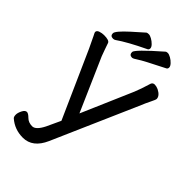

<svg xmlns="http://www.w3.org/2000/svg" viewBox="-271 -976 1072 1072"><g transform="rotate(45 264.5 -440.5)"><path d="M140.6 13.2Q75.7 13.2 28.8 -27.8Q22 -34.2 22 -50.8Q22 -64.9 32 -85Q42 -105 55.7 -105Q66.9 -105 85 -86.9Q103 -68.8 132.8 -68.8Q160.6 -68.8 188 -123L226.6 -206.1L50.8 -600.1Q28.8 -647.9 18.8 -667Q8.8 -686 8.8 -689Q8.8 -702.1 24.9 -707.5Q41 -712.9 56.6 -712.9Q97.7 -712.9 103.3 -697.5Q108.9 -682.1 116.9 -658.4Q125 -634.8 130.9 -620.1L268.6 -306.2L399.9 -609.9Q414.6 -645 432.6 -705.1Q438 -717.8 452.6 -717.8Q464.8 -717.8 481 -710.9Q516.6 -692.9 516.6 -668Q516.6 -662.1 502.2 -633.1Q487.8 -604 480 -584L257.8 -77.1Q217.8 13.2 140.6 13.2ZM106 -733.9Q84 -733.9 84 -754.9Q84 -772.9 147 -830.1Q210 -887.2 214.4 -890.1Q218.8 -893.1 230 -893.1Q239.7 -893.1 254.2 -885Q268.6 -877 280.3 -865Q292 -853 292 -842.8Q292 -831.1 280.8 -827.1Q175.8 -776.9 121.6 -738.8Q114.7 -733.9 106 -733.9ZM255.9 -733.9Q233.9 -733.9 233.9 -756.8Q233.9 -775.9 363.8 -889.2Q368.7 -894 378.7 -894Q388.7 -894 403.8 -885.5Q418.9 -877 430.4 -864.5Q441.9 -852.1 441.9 -841.8Q441.9 -830.1 431.6 -826.2Q309.6 -765.1 287.1 -749.5Q264.6 -733.9 255.9 -733.9Z"/></g></svg>

Font: LXGW WenKai GB Screen
Style: Regular
Weight: 400
Designer: LXGW / Fontworks Inc.
Foundry: LXGW / Fontworks Inc.
Version: Version 1.321;February 19, 2024;FontCreator 14.0.0.2901 64-b